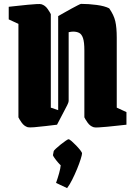

<svg xmlns="http://www.w3.org/2000/svg" viewBox="-20 -645 687 990"><path d="M415 -40V-385Q415 -428 408 -448.5Q401 -469 388 -475.5Q375 -482 357 -482Q348 -482 334 -479V-124Q334 -118 326.5 -102.5Q319 -87 308 -67L274 -2Q247 1 215 5Q183 9 157 11Q131 13 123 11Q104 5 91.5 -13Q79 -31 75 -40V-522L25 -545V-610Q45 -612 71.5 -615Q98 -618 124 -620.5Q150 -623 169 -624Q188 -625 194 -623Q213 -617 225.5 -599Q238 -581 242 -572V-90L280 -77V-562Q291 -568 309 -578.5Q327 -589 346.5 -599.5Q366 -610 380.5 -617.5Q395 -625 398 -625Q437 -625 478.5 -619.5Q520 -614 543 -602Q567 -568 574.5 -535.5Q582 -503 582 -450V-90L632 -67V-2Q612 0 585.5 3Q559 6 533 8.5Q507 11 488 12Q469 13 463 11Q444 5 431.5 -13Q419 -31 415 -40ZM326 325 269 298Q278 273 285 247.5Q292 222 293 207Q289 204 279 192.5Q269 181 261 169.5Q253 158 253 155L257 134Q258 131 268.5 121Q279 111 293 100Q307 89 318.5 81Q330 73 333 73Q338 73 349 82.5Q360 92 372.5 105Q385 118 394 129.5Q403 141 403 146Q403 153 396 175.5Q389 198 377.5 226Q366 254 352.5 281Q339 308 326 325Z"/></svg>

Font: Grenze Gotisch Black
Style: Regular
Weight: 900
Designer: Renata Polastri
Foundry: Omnibus-Type
Version: Version 1.001